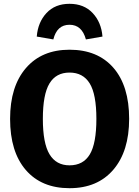

<svg xmlns="http://www.w3.org/2000/svg" viewBox="-20 -971 731 1008"><path d="M518 -779 431 -764Q410 -841 345 -841Q279 -841 260 -764L173 -779Q179 -854 224 -902.5Q269 -951 345 -951Q421 -951 466.5 -902.5Q512 -854 518 -779ZM345 -710Q493 -710 575.5 -615Q658 -520 658 -347Q658 -177 575 -80Q492 17 345 17Q198 17 115.5 -78.5Q33 -174 33 -347Q33 -517 116 -613.5Q199 -710 345 -710ZM345 -103Q417 -103 451.5 -160.5Q486 -218 486 -347Q486 -476 451 -533Q416 -590 345 -590Q274 -590 239.5 -532.5Q205 -475 205 -347Q205 -219 240 -161Q275 -103 345 -103Z"/></svg>

Font: FiraGO
Style: Bold
Weight: 700
Designer: bBox Type
Foundry: bBox Type GmbH
Version: Version 1.001;PS 001.001;hotconv 1.0.88;makeotf.lib2.5.64775